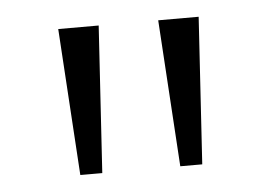

<svg xmlns="http://www.w3.org/2000/svg" viewBox="-32 -764 465 331"><g transform="rotate(-5 200.5 -598.0)"><path d="M268 -471 252 -725H322L306 -471ZM95 -471 79 -725H149L133 -471Z"/></g></svg>

Font: REM Medium ExtraLight
Style: Regular
Weight: 250
Version: Version 1.005;gftools[0.9.28]